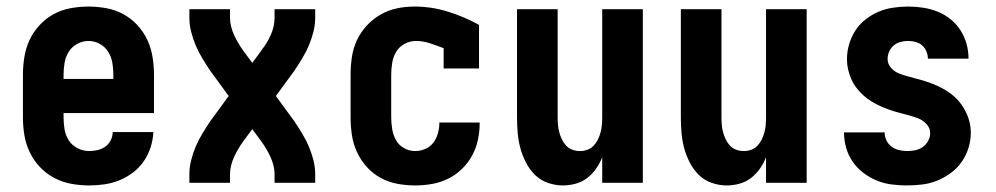

<svg xmlns="http://www.w3.org/2000/svg" viewBox="-20 -558 3040 586"><path d="M252 8Q225 8 197.5 3Q170 -2 145.5 -15Q121 -28 102 -48Q83 -68 71 -93Q59 -118 54.5 -145Q50 -172 50 -200V-330Q50 -357 54.5 -384.5Q59 -412 70.5 -436.5Q82 -461 101 -481.5Q120 -502 144 -515Q168 -528 195.5 -533Q223 -538 250 -538Q277 -538 304.5 -533Q332 -528 356 -515Q380 -502 399 -481.5Q418 -461 429.5 -436.5Q441 -412 445.5 -384.5Q450 -357 450 -330V-213H174V-200Q174 -182 177 -163.5Q180 -145 190 -129.5Q200 -114 217 -105.5Q234 -97 252 -97Q265 -97 278 -100Q291 -103 301.5 -110.5Q312 -118 318 -130Q324 -142 324 -155H448Q447 -131 439.5 -108Q432 -85 418.5 -65.5Q405 -46 386 -31.5Q367 -17 345 -8Q323 1 299.5 4.5Q276 8 252 8ZM326 -317V-330Q326 -348 323 -366Q320 -384 310.5 -399.5Q301 -415 284.5 -424Q268 -433 250 -433Q232 -433 215.5 -424Q199 -415 189.5 -399.5Q180 -384 177 -366Q174 -348 174 -330V-317Z M558 0V-27Q558 -48 563.5 -69.5Q569 -91 577.5 -111Q586 -131 597.5 -150Q609 -169 621 -187L678 -265L621 -343Q609 -361 597.5 -380Q586 -399 577.5 -419Q569 -439 563.5 -460.5Q558 -482 558 -504V-530H682V-504Q682 -490 685.5 -476.5Q689 -463 694.5 -451Q700 -439 707 -427Q714 -415 722 -404L750 -366L778 -404Q778 -405 778 -405Q778 -405 778 -405L779 -406Q787 -416 794 -427.5Q801 -439 806.5 -451.5Q812 -464 815 -477Q818 -490 818 -504V-530H942V-504Q942 -482 936.5 -460.5Q931 -439 922.5 -419Q914 -399 902.5 -380Q891 -361 879 -343L822 -265L879 -187Q891 -169 902.5 -150Q914 -131 922.5 -111Q931 -91 936.5 -69.5Q942 -48 942 -27V0H818V-27Q818 -40 814.5 -53.5Q811 -67 805.5 -79Q800 -91 793 -103Q786 -115 778 -126L750 -164L722 -126Q714 -115 707 -103Q700 -91 694.5 -79Q689 -67 685.5 -53.5Q682 -40 682 -27V0Z M1247 8Q1220 8 1193 3Q1166 -2 1142 -15Q1118 -28 1099.5 -48.5Q1081 -69 1069.5 -94Q1058 -119 1054 -146Q1050 -173 1050 -200V-330Q1050 -357 1054 -384Q1058 -411 1069.5 -435.5Q1081 -460 1099.5 -480Q1118 -500 1141.5 -513.5Q1165 -527 1191.5 -532.5Q1218 -538 1245 -538Q1297 -538 1347 -522.5Q1397 -507 1442 -482V-349H1334V-411Q1313 -419 1292 -426Q1271 -433 1249 -433Q1231 -433 1214.5 -424Q1198 -415 1189 -399.5Q1180 -384 1177 -366Q1174 -348 1174 -330V-200Q1174 -182 1177 -164Q1180 -146 1188.5 -130.5Q1197 -115 1213 -106Q1229 -97 1247 -97Q1263 -97 1278 -103.5Q1293 -110 1302.5 -122.5Q1312 -135 1316.5 -151Q1321 -167 1321 -183Q1321 -183 1320.5 -183Q1320 -183 1320 -184H1444Q1444 -183 1444 -182.5Q1444 -182 1444 -182Q1444 -156 1438.5 -130.5Q1433 -105 1420.5 -82.5Q1408 -60 1389.5 -42Q1371 -24 1347.5 -12.5Q1324 -1 1298.5 3.5Q1273 8 1247 8Z M1698 8Q1675 8 1652 0Q1629 -8 1612.5 -24.5Q1596 -41 1585 -62.5Q1574 -84 1568 -106.5Q1562 -129 1560 -152.5Q1558 -176 1558 -200V-530H1682V-200Q1682 -188 1683 -176.5Q1684 -165 1687 -154Q1690 -143 1695 -132.5Q1700 -122 1708 -113.5Q1716 -105 1727 -101Q1738 -97 1750 -97Q1762 -97 1773 -101Q1784 -105 1792 -113.5Q1800 -122 1805 -132.5Q1810 -143 1813 -154Q1816 -165 1817 -176.5Q1818 -188 1818 -200V-530H1942V0H1818V-78Q1811 -60 1799.5 -43.5Q1788 -27 1772.5 -15Q1757 -3 1737.5 2.5Q1718 8 1698 8Z M2198 8Q2175 8 2152 0Q2129 -8 2112.5 -24.5Q2096 -41 2085 -62.5Q2074 -84 2068 -106.5Q2062 -129 2060 -152.5Q2058 -176 2058 -200V-530H2182V-200Q2182 -188 2183 -176.5Q2184 -165 2187 -154Q2190 -143 2195 -132.5Q2200 -122 2208 -113.5Q2216 -105 2227 -101Q2238 -97 2250 -97Q2262 -97 2273 -101Q2284 -105 2292 -113.5Q2300 -122 2305 -132.5Q2310 -143 2313 -154Q2316 -165 2317 -176.5Q2318 -188 2318 -200V-530H2442V0H2318V-78Q2311 -60 2299.5 -43.5Q2288 -27 2272.5 -15Q2257 -3 2237.5 2.5Q2218 8 2198 8Z M2748 8Q2725 8 2701.5 5Q2678 2 2656 -7Q2634 -16 2615 -30.5Q2596 -45 2582.5 -64.5Q2569 -84 2562.5 -107Q2556 -130 2556 -154H2680Q2680 -141 2685.5 -129.5Q2691 -118 2701 -110.5Q2711 -103 2723.5 -100Q2736 -97 2748 -97Q2761 -97 2773.5 -99.5Q2786 -102 2796.5 -109.5Q2807 -117 2813 -128.5Q2819 -140 2819 -152Q2819 -167 2808 -179Q2797 -191 2783 -196.5Q2769 -202 2754 -206Q2739 -210 2724 -214Q2709 -218 2694.5 -223Q2680 -228 2666 -234.5Q2652 -241 2639 -249Q2626 -257 2614.5 -267.5Q2603 -278 2593.5 -290.5Q2584 -303 2578 -317Q2572 -331 2568.5 -346Q2565 -361 2565 -377Q2565 -400 2571.5 -422.5Q2578 -445 2590.5 -464.5Q2603 -484 2621.5 -498.5Q2640 -513 2661 -522Q2682 -531 2705.5 -534.5Q2729 -538 2752 -538Q2775 -538 2797.5 -534.5Q2820 -531 2841.5 -522.5Q2863 -514 2881 -499.5Q2899 -485 2911.5 -465.5Q2924 -446 2930 -424Q2936 -402 2936 -379H2812Q2812 -390 2807.5 -401Q2803 -412 2794.5 -419.5Q2786 -427 2774.5 -430Q2763 -433 2752 -433Q2740 -433 2728.5 -430Q2717 -427 2708 -419.5Q2699 -412 2694 -401Q2689 -390 2689 -378Q2689 -363 2699.5 -351Q2710 -339 2724.5 -333.5Q2739 -328 2754 -324Q2769 -320 2784 -316Q2799 -312 2813.5 -307Q2828 -302 2842 -295.5Q2856 -289 2869 -281Q2882 -273 2893.5 -262.5Q2905 -252 2914 -239.5Q2923 -227 2929.5 -213Q2936 -199 2939.5 -184Q2943 -169 2943 -154Q2943 -130 2936 -107Q2929 -84 2915.5 -64.5Q2902 -45 2882.5 -30.5Q2863 -16 2841 -7Q2819 2 2795.5 5Q2772 8 2748 8Z"/></svg>

Font: iosevka_custom_sans_ss08 XBd
Style: Regular
Weight: 800
Designer: Belleve Invis
Foundry: Belleve Invis
Version: Version 10.3.0; ttfautohint (v1.8.3)